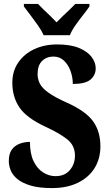

<svg xmlns="http://www.w3.org/2000/svg" viewBox="-20 -951 562 981"><path d="M246 10Q179 10 136 -3Q93 -16 68.5 -36.5Q44 -57 34.5 -81Q25 -105 25 -128Q25 -165 40 -186Q55 -207 80 -216.5Q105 -226 133 -226Q133 -165 152 -126.5Q171 -88 201 -69.5Q231 -51 263 -51Q311 -51 337 -82Q363 -113 363 -156Q363 -208 323 -239.5Q283 -271 211 -304Q115 -349 79 -402.5Q43 -456 43 -528Q43 -588 73.5 -632Q104 -676 155.5 -700Q207 -724 272 -724Q340 -724 383.5 -706Q427 -688 448 -660Q469 -632 469 -602Q469 -567 442.5 -544.5Q416 -522 352 -522Q352 -556 340.5 -588Q329 -620 307 -641Q285 -662 253 -662Q218 -662 195 -639.5Q172 -617 172 -572Q172 -547 183.5 -524Q195 -501 227.5 -477.5Q260 -454 323 -426Q420 -382 456.5 -330Q493 -278 493 -204Q493 -139 462.5 -91Q432 -43 376.5 -16.5Q321 10 246 10ZM203 -771Q193 -794 174.5 -820.5Q156 -847 136 -873Q116 -899 102 -918V-931H174Q185 -919 202.5 -902.5Q220 -886 238 -868.5Q256 -851 269 -837Q282 -851 300.5 -868.5Q319 -886 336.5 -902.5Q354 -919 365 -931H437V-918Q424 -899 403.5 -873Q383 -847 364.5 -820.5Q346 -794 337 -771Z"/></svg>

Font: Noto Serif Georgian Condensed ExtraBold
Style: Regular
Weight: 800
Width: 3
Designer: Monotype Design Team, Akaki Razmadze
Foundry: Google LLC
Version: Version 2.003; ttfautohint (v1.8.4.7-5d5b)